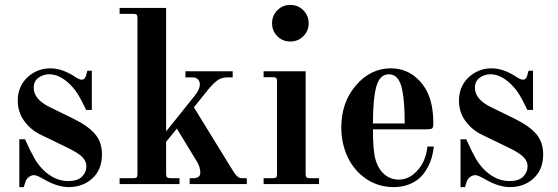

<svg xmlns="http://www.w3.org/2000/svg" viewBox="-20 -744 2257 776"><path d="M333 -458H351.1V-299.8H328.1L309.1 -337.9Q284.7 -386.2 249.5 -415Q214.4 -443.8 179.2 -443.8Q154.3 -443.8 135.3 -429.7Q116.2 -415.5 116.2 -389.2Q116.2 -342.8 181.2 -311L278.8 -263.2Q336.9 -234.4 364.5 -201.9Q392.1 -169.4 392.1 -120.1Q392.1 -58.6 353.5 -23.2Q314.9 12.2 257.8 12.2Q210.9 12.2 154.8 -21Q128.4 -36.1 118.2 -36.1Q106.4 -36.1 96.7 -28.6Q86.9 -21 83 -9.8L76.2 12.2H58.1V-181.2H81.1Q104 -130.4 118.2 -106Q141.6 -64 178 -38.1Q214.4 -12.2 256.8 -12.2Q293.5 -12.2 311.3 -30Q329.1 -47.9 329.1 -71.8Q329.1 -92.8 312.3 -109.6Q295.4 -126.5 254.9 -146L143.1 -200.2Q103.5 -219.7 77.6 -255.4Q51.8 -291 51.8 -336.9Q51.8 -394.5 90.6 -431.2Q129.4 -467.8 184.1 -467.8Q231.4 -467.8 284.2 -433.1Q300.8 -421.9 310.1 -421.9Q322.8 -421.9 327.1 -437Z M651.4 -711.9V-212.9L767.6 -357.9Q787.6 -382.3 787.6 -402.8Q787.6 -416.5 779.5 -423.8Q771.5 -431.2 759.8 -431.2H729.5V-456.1H920.4V-431.2H897.5Q873 -431.2 853.8 -415.5Q834.5 -399.9 808.6 -366.2L763.7 -310.1L919.4 -57.1Q926.8 -45.9 930.9 -40Q935.1 -34.2 941.9 -29.1Q948.7 -23.9 956.5 -23.9H977.5V0H746.6V-23.9H764.6Q773.9 -23.9 781.7 -29.1Q789.6 -34.2 789.6 -45.9Q789.6 -68.4 775.4 -91.8L694.8 -224.1L651.4 -170.9V-40Q651.4 -30.8 655.5 -27.3Q659.7 -23.9 669.4 -23.9H705.6V0H463.4V-23.9H519.5Q528.8 -23.9 532.2 -27.3Q535.6 -30.8 535.6 -40V-671.9Q535.6 -681.2 532.2 -684.6Q528.8 -688 519.5 -688H463.4V-711.9Z M1100.8 -702.4Q1122.1 -724.1 1153.3 -724.1Q1184.6 -724.1 1206.1 -702.4Q1227.5 -680.7 1227.5 -649.9Q1227.5 -619.1 1206.1 -597.7Q1184.6 -576.2 1153.3 -576.2Q1122.1 -576.2 1100.8 -597.7Q1079.6 -619.1 1079.6 -649.9Q1079.6 -680.7 1100.8 -702.4ZM1215.3 -456.1V-40Q1215.3 -30.8 1218.8 -27.3Q1222.2 -23.9 1231.4 -23.9H1269.5V0H1045.4V-23.9H1083.5Q1092.8 -23.9 1096.2 -27.3Q1099.6 -30.8 1099.6 -40V-416Q1099.6 -425.3 1096.2 -428.7Q1092.8 -432.1 1083.5 -432.1H1045.4V-456.1Z M1559.6 -467.8Q1622.1 -467.8 1666.7 -426.3Q1711.4 -384.8 1724.6 -318.8Q1731.4 -285.2 1731.4 -244.1Q1731.4 -229 1726.6 -225.1Q1721.7 -221.2 1700.7 -221.2H1487.3Q1487.3 -134.8 1497.6 -99.1Q1508.3 -61.5 1533.2 -39.8Q1558.1 -18.1 1591.3 -18.1Q1624.5 -18.1 1651.1 -39.8Q1677.7 -61.5 1691.2 -90.8Q1704.6 -120.1 1707.5 -151.9H1733.4Q1731 -129.9 1725.3 -109.1Q1719.7 -88.4 1707.5 -65.7Q1695.3 -43 1678 -26.4Q1660.6 -9.8 1633.1 1.2Q1605.5 12.2 1571.3 12.2Q1509.8 12.2 1460.9 -20.5Q1412.1 -53.2 1385.7 -108.2Q1359.4 -163.1 1359.4 -229Q1359.4 -330.1 1418.5 -398.9Q1477.5 -467.8 1559.6 -467.8ZM1615.7 -245.1Q1615.7 -345.7 1602.1 -394.8Q1588.4 -443.8 1551.8 -443.8Q1515.1 -443.8 1501.2 -394.8Q1487.3 -345.7 1487.3 -245.1Z M2116.2 -458H2134.3V-299.8H2111.3L2092.3 -337.9Q2067.9 -386.2 2032.7 -415Q1997.6 -443.8 1962.4 -443.8Q1937.5 -443.8 1918.5 -429.7Q1899.4 -415.5 1899.4 -389.2Q1899.4 -342.8 1964.4 -311L2062 -263.2Q2120.1 -234.4 2147.7 -201.9Q2175.3 -169.4 2175.3 -120.1Q2175.3 -58.6 2136.7 -23.2Q2098.1 12.2 2041 12.2Q1994.1 12.2 1938 -21Q1911.6 -36.1 1901.4 -36.1Q1889.6 -36.1 1879.9 -28.6Q1870.1 -21 1866.2 -9.8L1859.4 12.2H1841.3V-181.2H1864.3Q1887.2 -130.4 1901.4 -106Q1924.8 -64 1961.2 -38.1Q1997.6 -12.2 2040 -12.2Q2076.7 -12.2 2094.5 -30Q2112.3 -47.9 2112.3 -71.8Q2112.3 -92.8 2095.5 -109.6Q2078.6 -126.5 2038.1 -146L1926.3 -200.2Q1886.7 -219.7 1860.8 -255.4Q1835 -291 1835 -336.9Q1835 -394.5 1873.8 -431.2Q1912.6 -467.8 1967.3 -467.8Q2014.6 -467.8 2067.4 -433.1Q2084 -421.9 2093.3 -421.9Q2106 -421.9 2110.4 -437Z"/></svg>

Font: Flanker Steampunk
Style: Bold
Weight: 700
Designer: Alexey Kryukov, Leonardo Di Lena
Foundry: Alexey Kryukov, Leonardo Di Lena
Version: 1.210